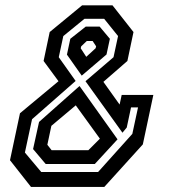

<svg xmlns="http://www.w3.org/2000/svg" viewBox="-20 -720 681 740"><path d="M99.5 0.5 18.5 -102.5 57 -283.5 205.5 -407 148 -485 171.5 -596.5 296.5 -699.5H413.5L494.5 -596.5L471 -485L378.5 -404.5L441 -317L449 -354H571L530.5 -163.5L382 0.5ZM179 -141H320.5L365 -185.5L272 -314L178 -235L162.5 -162ZM156 -88 107.5 -145.5 130.5 -250 286.5 -388.5 433 -183 345.5 -88ZM139 -57H358L490 -204L512 -306H485L468.5 -228.5L452 -208.5L309.5 -407L417.5 -499.5L435 -581L381.5 -647.5H305.5L224 -581L206.5 -499.5L271.5 -408L103.5 -260.5L76 -132ZM295 -428.5 238 -509.5 251 -570.5 310.5 -617.5H364L403.5 -570.5L390.5 -510ZM312.5 -501 348.5 -534 350.5 -541.5 337 -562H314.5L293 -541.5L291 -534Z"/></svg>

Font: Tourney SemiBold
Style: Italic
Weight: 600
Italic angle: -12°
Version: Version 1.015